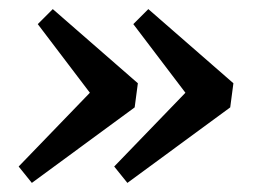

<svg xmlns="http://www.w3.org/2000/svg" viewBox="-20 -435 555 422"><path d="M276 -199 50 -33 21 -69 189 -243 186 -220 63 -382 96 -415 283 -252ZM486 -199 260 -33 231 -69 399 -243 396 -220 273 -382 306 -415 493 -252Z"/></svg>

Font: Yrsa Medium
Style: Italic
Weight: 500
Italic angle: -7.10001°
Designer: Anna Giedrys (Yrsa+Rasa design), David Brezina (Yrsa art-direction, Rasa art-direction, design)
Foundry: Rosetta Type Foundry
Version: Version 2.004